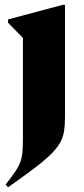

<svg xmlns="http://www.w3.org/2000/svg" viewBox="-20 -547 348 796"><path d="M75 -390Q67 -398.5 51.8 -413.5Q36.5 -428.5 13.5 -452.5V-466.5L240 -527H249.5V-61Q249.5 -28 245.5 -2.8Q241.5 22.5 228.8 45.2Q216 68 190.2 93.2Q164.5 118.5 121.5 151Q78.5 183.5 13.5 229.5L3.5 218Q28.5 186.5 43 164.8Q57.5 143 64.2 124.5Q71 106 73 84.5Q75 63 75 32Z"/></svg>

Font: Newsreader Display
Style: Bold
Weight: 700
Designer: Hugues Gentile
Foundry: Production Type
Version: Version 1.001